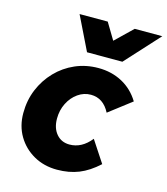

<svg xmlns="http://www.w3.org/2000/svg" viewBox="-115 -850 832 955"><g transform="rotate(15 301.0 -372.5)"><path d="M405 -180 478 -69Q429 -24 379 -4Q329 16 267 16Q200 16 147 -14Q94 -44 63.5 -95.5Q33 -147 33 -213Q33 -279 56.5 -335.5Q80 -392 121.5 -435Q163 -478 218 -502Q273 -526 337 -526Q405 -526 460 -496.5Q515 -467 549 -411L433 -322Q399 -388 335 -388Q299 -388 268.5 -366.5Q238 -345 220 -309Q202 -273 202 -230Q202 -181 227.5 -151Q253 -121 295 -121Q358 -121 405 -180ZM261 -587 176 -761H321L372 -676L460 -761H602L443 -587Z"/></g></svg>

Font: Wix Madefor Text ExtraBold
Style: Italic
Weight: 800
Italic angle: -12°
Designer: Dalton Maag Ltd
Foundry: Dalton Maag Ltd
Version: Version 3.100